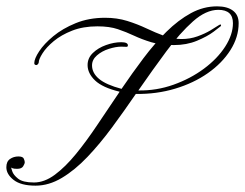

<svg xmlns="http://www.w3.org/2000/svg" viewBox="-70 -585 772 605"><path d="M261 -529Q299 -529 331 -519Q363 -509 391.5 -495.5Q420 -482 447 -472Q474 -462 502 -462Q529 -462 552.5 -470.5Q576 -479 593.5 -489.5Q611 -500 620 -506Q624 -508 624 -508Q626 -508 626.5 -506Q627 -504 625 -502Q623 -500 603 -485Q583 -470 550.5 -456.5Q518 -443 478 -443Q436 -443 406.5 -452Q377 -461 352.5 -472.5Q328 -484 301.5 -493Q275 -502 237 -502Q192 -502 157.5 -488.5Q123 -475 99.5 -455.5Q76 -436 64 -417Q52 -398 52 -388Q52 -386 49.5 -383Q47 -380 45 -380Q38 -380 38 -386Q38 -400 53.5 -423.5Q69 -447 98 -471Q127 -495 168.5 -512Q210 -529 261 -529ZM614 -565Q646 -565 664 -551.5Q682 -538 682 -512Q682 -468 656 -427Q630 -386 585 -354.5Q540 -323 481.5 -305.5Q423 -288 358 -289Q321 -235 283 -183.5Q245 -132 205.5 -90.5Q166 -49 125 -24.5Q84 0 42 0Q-4 0 -27 -18Q-50 -36 -50 -58Q-50 -76 -38.5 -84Q-27 -92 -12 -92Q2 -92 5 -85Q8 -78 8 -74Q8 -69 3 -61Q-2 -53 -16 -53Q-27 -53 -31 -55Q-35 -57 -35 -57Q-35 -57 -31.5 -45.5Q-28 -34 -13 -22Q2 -10 37 -10Q70 -10 103 -34.5Q136 -59 169.5 -100Q203 -141 237 -192Q271 -243 307 -296Q253 -309 229.5 -331.5Q206 -354 206 -380Q206 -402 222.5 -418Q239 -434 264 -443Q289 -452 312 -452Q333 -452 333 -442Q333 -437 327.5 -437.5Q322 -438 312 -438Q295 -438 273 -431Q251 -424 235.5 -410.5Q220 -397 220 -379Q220 -355 242 -336.5Q264 -318 313 -305Q347 -355 382 -401.5Q417 -448 454.5 -485Q492 -522 531.5 -543.5Q571 -565 614 -565ZM366 -300Q423 -299 476.5 -318Q530 -337 572.5 -368.5Q615 -400 639.5 -438Q664 -476 664 -512Q664 -554 618 -554Q579 -554 538 -517.5Q497 -481 454 -423Q411 -365 366 -300Z"/></svg>

Font: Kapakana
Style: Regular
Weight: 400
Designer: Kousuke Nagai
Version: Version 1.002